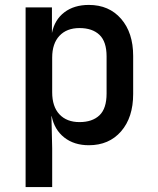

<svg xmlns="http://www.w3.org/2000/svg" viewBox="-20 -580 640 780"><path d="M84 180V-550H191V-446Q202 -500 241.5 -530Q281 -560 341 -560Q423 -560 472 -503.5Q521 -447 521 -353V-198Q521 -103 472 -46.5Q423 10 341 10Q281 10 241 -21.5Q201 -53 190 -108H189L192 23V180ZM303 -84Q355 -84 384 -111.5Q413 -139 413 -200V-351Q413 -411 384 -438.5Q355 -466 303 -466Q251 -466 221.5 -434.5Q192 -403 192 -346V-205Q192 -147 221.5 -115.5Q251 -84 303 -84Z"/></svg>

Font: JetBrains Mono NL SemiBold
Style: Regular
Weight: 600
Designer: Philipp Nurullin, Konstantin Bulenkov
Foundry: JetBrains
Version: Version 2.304; ttfautohint (v1.8.4.7-5d5b)